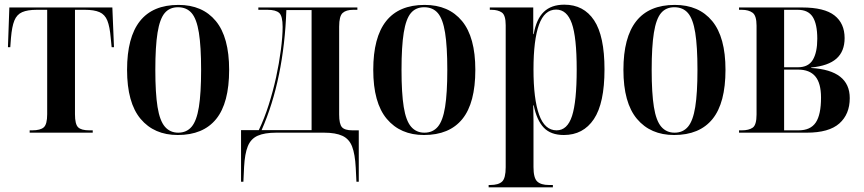

<svg xmlns="http://www.w3.org/2000/svg" viewBox="-20 -568 3697 822"><path d="M107 0V-10H118Q153 -10 167.5 -23Q182 -36 182 -79V-526H137Q98 -526 75 -516Q52 -506 41.5 -480Q31 -454 27 -406L24 -366H14L20 -536H461L468 -366H458L454 -406Q450 -454 439.5 -480Q429 -506 406 -516Q383 -526 344 -526H301V-79Q301 -36 314.5 -23Q328 -10 362 -10H377V0Z M741 10Q640 10 582 -59Q524 -128 524 -269Q524 -547 744 -547Q847 -547 904 -478Q961 -409 961 -269Q961 -127 905.5 -58.5Q850 10 741 10ZM743 0Q779 0 800.5 -25.5Q822 -51 831.5 -110Q841 -169 841 -269Q841 -369 831.5 -428Q822 -487 800.5 -512Q779 -537 742 -537Q706 -537 685 -512Q664 -487 654.5 -428Q645 -369 645 -269Q645 -169 654.5 -110Q664 -51 686 -25.5Q708 0 743 0Z M1012 210V-11H1088Q1112 -61 1130.5 -119.5Q1149 -178 1162 -237Q1175 -297 1182.5 -354.5Q1190 -412 1190 -453Q1190 -499 1175.5 -512.5Q1161 -526 1125 -526H1086V-536H1510V-526H1492Q1462 -526 1447 -512.5Q1432 -499 1432 -454V-78Q1432 -37 1444 -23.5Q1456 -10 1489 -10H1516V210H1506L1503 150Q1500 92 1487.5 59.5Q1475 27 1446 13.5Q1417 0 1367 0H1163Q1113 0 1083.5 13Q1054 26 1041 58Q1028 90 1025 147L1022 210ZM1100 -11H1314V-525H1206Q1201 -379 1174.5 -249.5Q1148 -120 1100 -11Z M1795 10Q1694 10 1636 -59Q1578 -128 1578 -269Q1578 -547 1798 -547Q1901 -547 1958 -478Q2015 -409 2015 -269Q2015 -127 1959.5 -58.5Q1904 10 1795 10ZM1797 0Q1833 0 1854.5 -25.5Q1876 -51 1885.5 -110Q1895 -169 1895 -269Q1895 -369 1885.5 -428Q1876 -487 1854.5 -512Q1833 -537 1796 -537Q1760 -537 1739 -512Q1718 -487 1708.5 -428Q1699 -369 1699 -269Q1699 -169 1708.5 -110Q1718 -51 1740 -25.5Q1762 0 1797 0Z M2072 234V224H2079Q2114 224 2129.5 209.5Q2145 195 2145 148V-460Q2145 -503 2128.5 -514.5Q2112 -526 2084 -526H2077V-536H2263V-422H2265Q2276 -486 2308 -517Q2340 -548 2396 -548Q2479 -548 2523.5 -481Q2568 -414 2568 -271Q2568 -126 2522.5 -58Q2477 10 2394 10Q2338 10 2308 -21.5Q2278 -53 2265 -117H2263Q2264 -83 2264 -49.5Q2264 -16 2264 18V147Q2264 194 2280 209Q2296 224 2330 224H2347V234ZM2363 -10Q2409 -10 2429 -71.5Q2449 -133 2449 -271Q2449 -409 2428 -468Q2407 -527 2361 -527Q2311 -527 2287.5 -462Q2264 -397 2264 -271Q2264 -144 2288 -77Q2312 -10 2363 -10Z M2866 10Q2765 10 2707 -59Q2649 -128 2649 -269Q2649 -547 2869 -547Q2972 -547 3029 -478Q3086 -409 3086 -269Q3086 -127 3030.5 -58.5Q2975 10 2866 10ZM2868 0Q2904 0 2925.5 -25.5Q2947 -51 2956.5 -110Q2966 -169 2966 -269Q2966 -369 2956.5 -428Q2947 -487 2925.5 -512Q2904 -537 2867 -537Q2831 -537 2810 -512Q2789 -487 2779.5 -428Q2770 -369 2770 -269Q2770 -169 2779.5 -110Q2789 -51 2811 -25.5Q2833 0 2868 0Z M3144 0V-10H3156Q3186 -10 3202.5 -21.5Q3219 -33 3219 -78V-458Q3219 -501 3202 -513.5Q3185 -526 3156 -526H3144V-536H3414Q3509 -536 3552.5 -502Q3596 -468 3596 -405Q3596 -348 3561 -317Q3526 -286 3453 -279V-277Q3618 -267 3618 -148Q3618 -79 3573.5 -39.5Q3529 0 3434 0ZM3396 -280Q3441 -280 3460 -312Q3479 -344 3479 -402Q3479 -465 3459.5 -495.5Q3440 -526 3396 -526H3337V-280ZM3399 -10Q3450 -10 3472.5 -43.5Q3495 -77 3495 -150Q3495 -212 3470.5 -241Q3446 -270 3397 -270H3337V-10Z"/></svg>

Font: Noto Serif Display Condensed SemiBold
Style: Regular
Weight: 600
Width: 3
Designer: Monotype Design Team
Foundry: Monotype Imaging Inc.
Version: Version 2.009